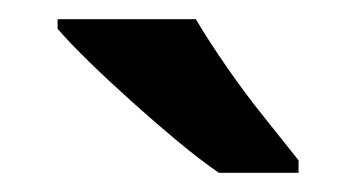

<svg xmlns="http://www.w3.org/2000/svg" viewBox="-20 -786 371 200"><path d="M184 -766Q197 -744 216 -716.5Q235 -689 255.5 -663.5Q276 -638 291 -619V-606H208Q189 -619 165.5 -638.5Q142 -658 117.5 -680Q93 -702 72.5 -722Q52 -742 40 -756V-766Z"/></svg>

Font: Noto Sans Tangsa SemiBold
Style: Regular
Weight: 600
Version: Version 1.504